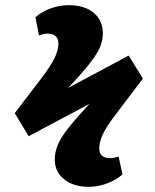

<svg xmlns="http://www.w3.org/2000/svg" viewBox="-20 -620 599 743"><path d="M324 103Q265 103 228.5 74Q192 45 192 -2Q192 -31 203.5 -59Q215 -87 244 -124Q273 -161 326 -218L91 -93L37 -182L140 -317Q176 -364 191 -395Q206 -426 206 -451Q206 -490 163 -490Q150 -490 131 -483L117 -553Q141 -575 176 -587.5Q211 -600 246 -600Q307 -600 342.5 -570.5Q378 -541 378 -490Q378 -463 366.5 -436.5Q355 -410 326 -373Q297 -336 244 -280L478 -405L533 -316L427 -176Q393 -132 378.5 -101.5Q364 -71 364 -46Q364 -8 407 -8Q420 -8 439 -14L454 55Q429 77 394 90Q359 103 324 103Z"/></svg>

Font: Literata 12pt ExtraBold
Style: Regular
Weight: 800
Designer: Latin by Veronika Burian and Jose Scaglione. Greek by Irene Vlachou. Cyrillic by Vera Evstafieva.
Foundry: TypeTogether
Version: Version 3.002